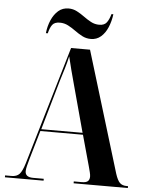

<svg xmlns="http://www.w3.org/2000/svg" viewBox="-61 -971 780 1019"><g transform="rotate(5 329.5 -461.0)"><path d="M4 0V-10H38Q66 -10 80.5 -25.5Q95 -41 108 -84L294 -714H395L591 -70Q602 -36 615 -23Q628 -10 652 -10H659V0H370V-10H413Q436 -10 445 -18.5Q454 -27 454 -43Q454 -52 450.5 -66Q447 -80 443 -95L397 -261H170L126 -110Q120 -89 115.5 -71Q111 -53 111 -42Q111 -10 153 -10H210V0ZM174 -271H394L326 -522Q316 -559 306 -596.5Q296 -634 288 -669Q281 -637 270.5 -602.5Q260 -568 250 -536ZM394 -771Q369 -771 348 -782Q327 -793 308 -807Q289 -821 268 -832Q247 -843 223 -843Q195 -843 183 -827Q171 -811 164 -781H154Q158 -819 172 -851Q186 -883 208.5 -902.5Q231 -922 263 -922Q287 -922 308 -911Q329 -900 348 -886Q367 -872 387.5 -861Q408 -850 432 -850Q459 -850 471.5 -866.5Q484 -883 492 -912H502Q497 -874 483.5 -842Q470 -810 447.5 -790.5Q425 -771 394 -771Z"/></g></svg>

Font: Noto Serif Display Condensed
Style: Bold
Weight: 700
Width: 3
Designer: Monotype Design Team
Foundry: Monotype Imaging Inc.
Version: Version 2.009